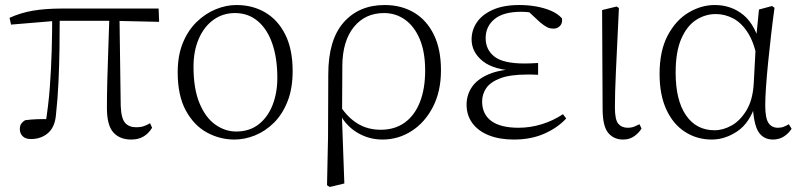

<svg xmlns="http://www.w3.org/2000/svg" viewBox="-20 -542 3198 765"><path d="M103 12Q81 12 70 0.5Q59 -11 59 -27Q59 -41 64.5 -49Q70 -57 80 -63Q101 -66 126.5 -67Q152 -68 183 -67L160 -41Q173 -120 178.5 -194.5Q184 -269 186 -340.5Q188 -412 188 -482H218Q218 -415 217 -348Q216 -281 213 -215Q210 -149 203 -85Q199 -36 171.5 -12Q144 12 103 12ZM24 -444 18 -471Q62 -491 111.5 -499.5Q161 -508 229 -508H612L614 -455L433 -459H204ZM503 14Q457 14 431.5 -14.5Q406 -43 406 -112Q406 -161 407.5 -220.5Q409 -280 411.5 -346.5Q414 -413 416 -482H456L461 -120Q463 -70 478.5 -52.5Q494 -35 522 -35Q541 -35 553.5 -39.5Q566 -44 578 -51L586 -33Q573 -11 552.5 1.5Q532 14 503 14Z M914 14Q856 14 804.5 -14Q753 -42 720.5 -101.5Q688 -161 688 -254Q688 -321 708.5 -371Q729 -421 763.5 -454.5Q798 -488 839.5 -505Q881 -522 922 -522Q987 -522 1037.5 -492Q1088 -462 1117 -403.5Q1146 -345 1146 -259Q1146 -189 1125.5 -137.5Q1105 -86 1071 -52.5Q1037 -19 996 -2.5Q955 14 914 14ZM921 -18Q974 -18 1010.5 -46.5Q1047 -75 1066 -123.5Q1085 -172 1085 -232Q1085 -310 1065 -368Q1045 -426 1007 -458Q969 -490 916 -490Q868 -490 830.5 -463Q793 -436 772 -387.5Q751 -339 751 -276Q751 -188 775 -130.5Q799 -73 838 -45.5Q877 -18 921 -18Z M1283 196 1287 5 1288 -246Q1288 -383 1349 -452.5Q1410 -522 1513 -522Q1579 -522 1629.5 -492Q1680 -462 1708.5 -404Q1737 -346 1737 -262Q1737 -178 1705 -116Q1673 -54 1620 -20Q1567 14 1504 14Q1447 14 1399.5 -16Q1352 -46 1326 -103H1323L1336 -119Q1365 -74 1405 -49.5Q1445 -25 1497 -25Q1553 -25 1592.5 -53.5Q1632 -82 1653 -135Q1674 -188 1674 -261Q1674 -335 1652.5 -386Q1631 -437 1594 -463.5Q1557 -490 1510 -490Q1435 -490 1390 -434.5Q1345 -379 1344 -281L1343 -97L1342 -89L1352 189L1294 203Z M2027 14Q1970 14 1927.5 -3Q1885 -20 1862 -51.5Q1839 -83 1839 -125Q1839 -164 1860.5 -195.5Q1882 -227 1928 -246.5Q1974 -266 2047 -267V-259Q1949 -262 1904 -298Q1859 -334 1859 -385Q1859 -422 1880 -453Q1901 -484 1943.5 -503Q1986 -522 2050 -522Q2083 -522 2115 -516.5Q2147 -511 2174.5 -499.5Q2202 -488 2219 -469Q2222 -450 2211.5 -439Q2201 -428 2186 -428Q2171 -428 2160 -433.5Q2149 -439 2132 -453L2077 -504L2131 -502L2135 -485Q2110 -490 2093 -492.5Q2076 -495 2056 -495Q1986 -495 1950.5 -466Q1915 -437 1915 -390Q1915 -344 1950 -316.5Q1985 -289 2070 -289Q2081 -289 2093.5 -289.5Q2106 -290 2124 -291V-244Q2106 -245 2097.5 -245Q2089 -245 2081 -245Q2012 -245 1973 -230Q1934 -215 1917.5 -191Q1901 -167 1901 -138Q1901 -87 1937.5 -60Q1974 -33 2046 -33Q2093 -33 2138.5 -47Q2184 -61 2223 -87L2236 -70Q2202 -33 2149 -9.5Q2096 14 2027 14Z M2463 14Q2425 14 2403 -13Q2381 -40 2381 -109L2379 -502L2437 -516L2446 -510Q2442 -424 2439 -362.5Q2436 -301 2434 -256.5Q2432 -212 2431 -178Q2430 -144 2430 -114Q2430 -65 2443.5 -49Q2457 -33 2481 -33Q2496 -33 2507 -37.5Q2518 -42 2528 -47L2536 -30Q2527 -14 2508 0Q2489 14 2463 14Z M2816 14Q2757 14 2709.5 -16.5Q2662 -47 2635 -105.5Q2608 -164 2608 -247Q2608 -340 2640.5 -401Q2673 -462 2723.5 -492Q2774 -522 2828 -522Q2894 -522 2942.5 -482Q2991 -442 3013 -349H3021L2999 -296Q2987 -368 2961 -409.5Q2935 -451 2901.5 -468.5Q2868 -486 2832 -486Q2790 -486 2753.5 -462.5Q2717 -439 2694.5 -387.5Q2672 -336 2672 -253Q2672 -143 2713 -83Q2754 -23 2827 -23Q2861 -23 2895 -42Q2929 -61 2954 -102Q2979 -143 2983 -207L2993 -393L3004 -504L3056 -518L3066 -511Q3059 -461 3052.5 -404.5Q3046 -348 3040.5 -293.5Q3035 -239 3032 -194.5Q3029 -150 3029 -123Q3029 -71 3042 -52Q3055 -33 3079 -33Q3093 -33 3103 -37Q3113 -41 3123 -47L3134 -29Q3122 -10 3103 2Q3084 14 3060 14Q3021 14 3001.5 -17.5Q2982 -49 2979 -128H2991Q2967 -52 2918 -19Q2869 14 2816 14Z"/></svg>

Font: Noto Serif HK ExtraLight
Style: Regular
Weight: 200
Designer: Ryoko NISHIZUKA 西塚涼子 (kana & ideographs); Frank Grießhammer (Latin, Greek & Cyrillic); Wenlong ZHANG 张文龙 (bopomofo); San
Foundry: Adobe
Version: Version 2.002-H1;hotconv 1.1.0;makeotfexe 2.6.0